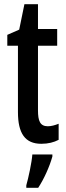

<svg xmlns="http://www.w3.org/2000/svg" viewBox="-20 -679 316 920"><path d="M209 -74C172 -74 162 -100 162 -150V-460H254V-540H162V-659H97L72 -537L15 -512V-460H66V-142C66 -40 100 10 178 10C211 10 238 3 261 -9V-86C243 -79 226 -74 209 -74ZM231 71V61H135C132 101 116 174 106 209V221H163C190 180 217 121 231 71Z"/></svg>

Font: Noto Sans Hebrew ExtraCondensed Medium
Style: Regular
Weight: 500
Width: 2
Designer: Monotype Design Team
Foundry: Monotype Imaging Inc.
Version: Version 2.004